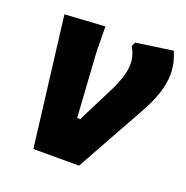

<svg xmlns="http://www.w3.org/2000/svg" viewBox="-93 -561 629 648"><g transform="rotate(20 221.0 -237.0)"><path d="M425 -474Q442 -434 442 -395Q442 -333 396 -250L257 0H93L36 -463L180 -472L181 -384L196 -149H207L276 -286Q303 -343 303 -380Q303 -412 286 -440L293 -455Z"/></g></svg>

Font: Alegreya Sans SC ExtraBold
Style: Italic
Weight: 800
Italic angle: -7°
Designer: Juan Pablo del Peral
Foundry: Huerta Tipografica
Version: Version 2.007